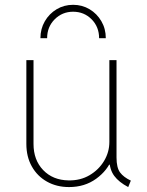

<svg xmlns="http://www.w3.org/2000/svg" viewBox="-20 -758 602 786"><path d="M262.7 7.8Q211.9 7.8 172.4 -14.4Q132.8 -36.6 110.4 -76.4Q87.9 -116.2 87.9 -168.9V-511.7H117.2V-168.9Q117.2 -103 156.7 -61.8Q196.3 -20.5 260.7 -19.5Q309.1 -18.6 346.7 -40.8Q384.3 -63 406 -99.1Q427.7 -135.3 427.7 -176.8V-511.7H457V-113.3Q457 -71.8 471.4 -52.2Q485.8 -32.7 515.6 -18.6L504.9 7.8Q466.8 -12.2 447.8 -37.8Q428.7 -63.5 427.7 -103.5L442.4 -84H418L438.5 -108.4Q420.4 -60.1 373.5 -26.1Q326.7 7.8 262.7 7.8ZM279.3 -738.3Q316.4 -738.3 346.7 -720.2Q377 -702.1 395 -671.1Q413.1 -640.1 413.1 -601.6H385.7Q385.7 -647.9 355 -679Q324.2 -710 279.3 -710Q234.9 -710 203.9 -679Q172.9 -647.9 172.9 -601.6H145.5Q145.5 -640.1 163.6 -671.1Q181.6 -702.1 211.9 -720.2Q242.2 -738.3 279.3 -738.3Z"/></svg>

Font: Reddit Mono ExtraLight
Style: Regular
Weight: 250
Monospace: yes
Designer: Stephen Hutchings
Foundry: Reddit
Version: Version 1.014